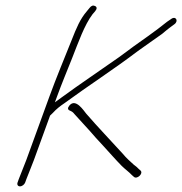

<svg xmlns="http://www.w3.org/2000/svg" viewBox="-20 -626 646 681"><path d="M226 -251.5C219.3 -243.2 219.7 -237.3 227.2 -234C235.4 -230.4 238.7 -228.3 244.4 -221C269.2 -193.1 294.3 -167.3 319.2 -138L345 -110C367.5 -85.7 388.7 -61 411.3 -38C422.6 -26.6 437.6 -16.1 447.8 -5L454.6 1C465.4 11.7 489.4 -10.3 478.6 -21L471.8 -27C467.5 -31.7 461.7 -36.7 454.3 -42L434.8 -60C428.4 -66 422.1 -72.7 416.1 -80C373.4 -127 326.8 -175.4 285.7 -223C277.8 -232.2 248.5 -279.5 226 -251.5ZM46.7 9 42.4 21C39.6 28.7 43.2 35 50.8 35C58.3 35 66.6 28.7 69.4 21L73.7 9C80.9 -10.6 91.8 -35.1 100.1 -58L157.6 -216L166.9 -225C180.9 -240.2 191.7 -248.5 210 -261C294 -322.6 385.5 -381.4 469 -445C499.7 -467.5 527.1 -485.4 555.2 -506C566.8 -516 576.7 -524 584.9 -530L598.5 -540C614.9 -552 603 -571.4 586.1 -558L572.8 -549C552.7 -533.1 528.5 -514.2 505.3 -498C473.2 -475.6 436.6 -449.2 403.3 -424C336.9 -377.1 262.6 -327.5 197.9 -280L174.7 -263L182.4 -284C199.4 -330.8 217.9 -374.5 235.9 -420C257.7 -475.1 279.4 -537.7 308.6 -576L317.3 -586C324.4 -594.7 324.5 -600.8 317.5 -604.5C310.5 -608.2 303.9 -606 297.7 -598L288.7 -587C263.8 -558.2 251.4 -527.4 233.8 -483C207.7 -417.3 180.1 -351.9 155.4 -284L73.1 -58C64.9 -35.5 53.9 -10.8 46.7 9Z"/></svg>

Font: Take Off
Style: Drunk
Weight: 400
Foundry: Cannot Into Space Fonts
Version: Version 0.89